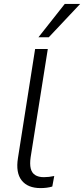

<svg xmlns="http://www.w3.org/2000/svg" viewBox="-20 -956 431 984"><path d="M188 8Q122 8 91 -31.5Q60 -71 72 -146L160 -705H225L137 -150Q132 -115 137.5 -92.5Q143 -70 160 -59Q177 -48 205 -48Q218 -48 231 -49.5Q244 -51 258 -54L248 0Q235 4 219.5 6Q204 8 188 8ZM177 -765 312 -936H391L230 -765Z"/></svg>

Font: Nunito Sans 10pt Light
Style: Italic
Weight: 300
Italic angle: -9°
Designer: Vernon Adams
Foundry: Vernon Adams
Version: Version 3.101;gftools[0.9.27]